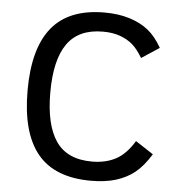

<svg xmlns="http://www.w3.org/2000/svg" viewBox="-51 -738 747 801"><g transform="rotate(5 322.5 -338.0)"><path d="M606.9 -118.2Q574.7 -66.4 541.3 -39.8Q507.8 -13.2 463.4 0.5Q418.9 14.2 358.9 14.2Q207 14.2 135 -73.5Q63 -161.1 63 -337.9Q63 -514.2 134.5 -602.1Q206.1 -689.9 355 -689.9Q414.1 -689.9 460.4 -675.3Q506.8 -660.6 538.8 -635Q570.8 -609.4 597.2 -563L522.9 -514.2Q501.5 -550.3 479.5 -569.1Q457.5 -587.9 426.8 -598.9Q396 -609.9 355 -609.9Q253.4 -609.9 205.8 -542.2Q158.2 -474.6 158.2 -337.9Q158.2 -203.1 205.1 -134.5Q252 -65.9 356 -65.9Q413.6 -65.9 456.1 -88.6Q498.5 -111.3 532.2 -167Z"/></g></svg>

Font: Lorenzo Sans
Style: Regular
Weight: 400
Foundry: Intel Corporation
Version: Version 1.00; ttfautohint (v1.5)